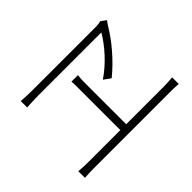

<svg xmlns="http://www.w3.org/2000/svg" viewBox="-104 -966 1208 1208"><g transform="rotate(-45 500.0 -361.5)"><path d="M807 -621C765 -548 686 -458 603 -404L649 -371C736 -441 820 -541 866 -621C872 -632 880 -640 887 -650L852 -676C841 -672 820 -670 803 -670H241C207 -670 173 -672 143 -674V-617C143 -617 208 -621 243 -621ZM509 -102V-476C509 -498 510 -514 513 -535H455C457 -515 457 -494 457 -476V-102H171C144 -102 116 -103 87 -106V-47C117 -49 144 -50 171 -50H843C861 -50 895 -50 922 -47V-106C896 -104 871 -102 843 -102Z"/></g></svg>

Font: Noto Sans CJK KR Light
Style: Regular
Weight: 300
Designer: Ryoko NISHIZUKA (kana & ideographs); Paul D. Hunt (Latin, Greek & Cyrillic); Wenlong ZHANG (bopomofo); Sandoll Communica
Foundry: Adobe Systems Incorporated
Version: Version 1.004;PS 1.004;hotconv 1.0.82;makeotf.lib2.5.63406